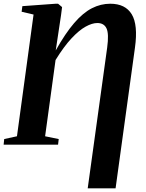

<svg xmlns="http://www.w3.org/2000/svg" viewBox="-32 -776 782 1030"><path d="M438.5 234.5 543 -521Q553 -594.5 539.5 -623.5Q526 -652.5 490 -652.5Q462.5 -652.5 427.5 -633.2Q392.5 -614 351.8 -570.5Q311 -527 266 -454L210 -45L283 -30L279.5 0H-12.5L-9.5 -30L59 -45L148 -698L84 -713L88 -743L267 -756H279.5L301 -738L295.5 -695L267 -505.5Q318.5 -597.5 366 -652.5Q413.5 -707.5 461 -731.8Q508.5 -756 559.5 -756Q640.5 -756 674.8 -699.2Q709 -642.5 692 -520.5L588 234.5Z"/></svg>

Font: Merriweather 96pt
Style: Bold Italic
Weight: 700
Italic angle: -7.8°
Version: Version 2.101